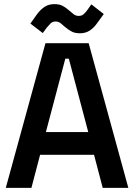

<svg xmlns="http://www.w3.org/2000/svg" viewBox="-20 -909 649 929"><path d="M8 0 200 -700H409L601 0H477L435 -160H174L132 0ZM407 -270 313 -625H296L202 -270ZM187 -749 127 -795 159 -840Q176 -863 196 -876Q216 -889 243 -889Q267 -889 282.5 -881Q298 -873 315 -858Q326 -848 336.5 -840Q347 -832 361 -832Q376 -832 385.5 -841Q395 -850 403 -861L422 -888L482 -841L450 -797Q434 -774 414 -761Q394 -748 367 -748Q343 -748 327.5 -756Q312 -764 294 -779Q284 -788 273.5 -796.5Q263 -805 249 -805Q234 -805 224.5 -795.5Q215 -786 206 -775Z"/></svg>

Font: Space Grotesk Frontify SemiBold
Style: Regular
Weight: 600
Designer: Florian Karsten
Version: Version 2.000